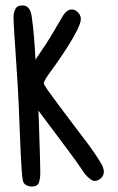

<svg xmlns="http://www.w3.org/2000/svg" viewBox="-20 -776 436 710"><path d="M63 -756Q91 -756 97 -717Q102 -682 105.5 -641.5Q109 -601 111 -561V-555Q153 -616 176.5 -656Q200 -696 210 -713Q226 -741 245 -741Q258 -741 268.5 -730Q279 -719 279 -706Q279 -691 263.5 -661Q248 -631 227.5 -599Q207 -567 187 -539Q167 -511 159 -500Q151 -489 146.5 -480Q142 -471 142 -468Q142 -466 146 -459Q150 -452 157 -442Q167 -428 195 -390Q223 -352 271 -289Q313 -235 333.5 -204Q354 -173 359 -162Q364 -150 364 -142Q364 -127 353.5 -117Q343 -107 329 -107Q323 -107 316 -112Q309 -117 302 -124Q295 -131 289.5 -139Q284 -147 281 -152Q264 -177 226 -228Q188 -279 128 -359L122 -367Q124 -329 125 -285Q127 -228 128 -191Q129 -154 129 -135Q129 -117 124 -101.5Q119 -86 97 -86Q90 -86 81 -89.5Q72 -93 67 -101Q63 -107 60 -150.5Q57 -194 54 -269Q52 -327 49 -393Q46 -459 41 -529Q36 -604 33 -650.5Q30 -697 30 -712Q30 -728 36.5 -742Q43 -756 63 -756Z"/></svg>

Font: PreciousPlastic
Style: Regular
Weight: 700
Version: Version 001.006